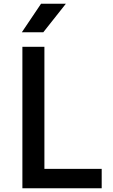

<svg xmlns="http://www.w3.org/2000/svg" viewBox="-20 -1009 605 1029"><path d="M97 0ZM525 -104V0H100V-758H218V-104ZM200 -989H333L212 -836H97Z"/></svg>

Font: Biryani SemiBold
Style: Regular
Weight: 600
Designer: Dan Reynolds and Mathieu Réguer
Foundry: Dan Reynolds and Mathieu Réguer
Version: Version 1.004; ttfautohint (v1.1) -l 5 -r 5 -G 72 -x 0 -D la